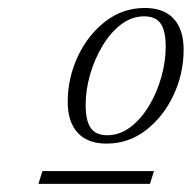

<svg xmlns="http://www.w3.org/2000/svg" viewBox="-20 -700 481 482"><path d="M343.5 -680Q391.5 -680 416.2 -652.8Q441 -625.5 441 -575.5Q441 -515.5 415.8 -461.5Q390.5 -407.5 346.8 -373.5Q303 -339.5 247.5 -339.5Q200 -339.5 175 -366.8Q150 -394 150 -444Q150 -504 175.2 -558Q200.5 -612 244.2 -646Q288 -680 343.5 -680ZM249 -360.5Q280.5 -360.5 307.2 -380.8Q334 -401 354 -434.2Q374 -467.5 385 -506.5Q396 -545.5 396 -582.5Q396 -623 383.2 -641Q370.5 -659 342 -659Q311 -659 284.2 -638.8Q257.5 -618.5 237.5 -585.2Q217.5 -552 206.2 -513Q195 -474 195 -437Q195 -396.5 208 -378.5Q221 -360.5 249 -360.5ZM76.5 -238.5 86.5 -270.5H366.5L356.5 -238.5Z"/></svg>

Font: Newsreader Text Light
Style: Italic
Weight: 300
Italic angle: -17°
Designer: Hugues Gentile
Foundry: Production Type
Version: Version 1.001